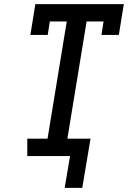

<svg xmlns="http://www.w3.org/2000/svg" viewBox="-20 -755 640 929"><path d="M293 154 319 0H112V-84H210L303 -651H221L211 -586H127L151 -735H579L555 -586H471L481 -651H399L306 -84H418L378 154Z"/></svg>

Font: Iosevka HT Medium Extended
Style: Italic
Weight: 500
Width: 7
Italic angle: -9°
Monospace: yes
Designer: Belleve Invis
Foundry: Belleve Invis
Version: Version 32.3.0; ttfautohint (v1.8.4)